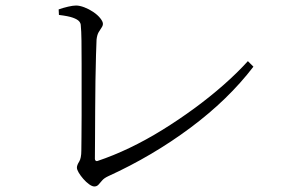

<svg xmlns="http://www.w3.org/2000/svg" viewBox="-20 -688 1040 694"><path d="M192 -654Q209 -660 226.5 -664Q244 -668 255 -668Q268 -668 285 -661.5Q302 -655 317.5 -644.5Q333 -634 342.5 -622Q352 -610 352 -602Q352 -595 347 -588Q342 -581 336.5 -571.5Q331 -562 329 -545Q328 -528 327 -488Q326 -448 325 -395.5Q324 -343 324 -288.5Q324 -234 323.5 -187.5Q323 -141 323 -114Q323 -109 326 -107Q328 -105 332 -106Q389 -125 448.5 -153.5Q508 -182 567 -218.5Q626 -255 682 -296Q738 -337 787.5 -380.5Q837 -424 876 -467L896 -447Q805 -328 668 -226Q531 -124 371 -51Q356 -44 349 -35.5Q342 -27 336 -20.5Q330 -14 321 -14Q313 -14 302 -22Q291 -30 281 -41.5Q271 -53 264.5 -64Q258 -75 258 -82Q258 -91 266 -103.5Q274 -116 274 -144Q274 -158 274.5 -191.5Q275 -225 275 -270Q275 -315 275 -363.5Q275 -412 275 -458.5Q275 -505 274.5 -541Q274 -577 272 -596Q272 -604 266 -611Q260 -618 243.5 -624Q227 -630 193 -634Z"/></svg>

Font: Early Summer Mincho Light
Style: Regular
Weight: 300
Designer: GuiWonder
Version: Version 1.002